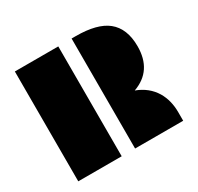

<svg xmlns="http://www.w3.org/2000/svg" viewBox="-144 -836 1036 1006"><g transform="rotate(-30 374.5 -333.0)"><path d="M680.2 -458Q680.2 -310.5 551.3 -264.2Q623.5 -237.3 660.2 -176.8Q691.9 -123 691.9 -51.8V0H400.9V-665.5H426.3Q555.2 -665.5 616.2 -616.7Q680.2 -565.4 680.2 -458ZM57.1 -664.6H319.8V0H57.1Z"/></g></svg>

Font: Plaster
Style: Regular
Weight: 400
Designer: Eben Sorkin
Foundry: Eben Sorkin
Version: Version 1.007